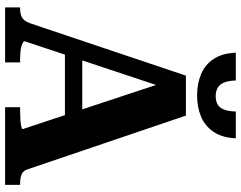

<svg xmlns="http://www.w3.org/2000/svg" viewBox="-116 -830 946 754"><g transform="rotate(90 357.0 -453.0)"><path d="M172 -303H456V-235H168ZM293 -655 321 -615 142 -77Q142 -72 152 -67.5Q162 -63 178 -61Q194 -59 210 -59H225V0H9V-59H14Q37 -59 50.5 -67.5Q64 -76 73 -103L277 -710H434L645 -88Q651 -70 665.5 -64.5Q680 -59 701 -59H706V0H401V-59H418Q434 -59 450 -60Q466 -61 476.5 -63.5Q487 -66 487 -69ZM355 -754Q309 -754 271.5 -769.5Q234 -785 211.5 -819Q189 -853 187 -906H296Q297 -876 304.5 -859Q312 -842 325.5 -834.5Q339 -827 358 -827Q377 -827 390 -834.5Q403 -842 410 -859Q417 -876 418 -906H523Q521 -853 498 -819Q475 -785 438 -769.5Q401 -754 355 -754Z"/></g></svg>

Font: Roboto Serif 28pt SemiBold
Style: Regular
Weight: 600
Designer: Greg Gazdowicz
Foundry: Commercial Type
Version: Version 1.008